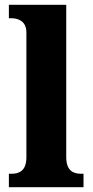

<svg xmlns="http://www.w3.org/2000/svg" viewBox="-20 -780 386 800"><path d="M17 0H328V-56H318C285 -56 256 -69 256 -125V-760H17V-704H28C48 -704 90 -697 90 -645V-125C90 -69 61 -56 28 -56H17Z"/></svg>

Font: Noto Serif Tamil SemiCondensed ExtraBold
Style: Italic
Weight: 800
Width: 4
Italic angle: -12°
Designer: Indian Type Foundry, Tom Grace, and the Monotype Design Team
Foundry: Monotype Imaging Inc.
Version: Version 2.003